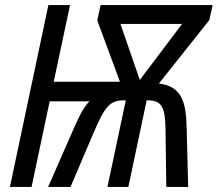

<svg xmlns="http://www.w3.org/2000/svg" viewBox="-20 -734 855 754"><path d="M529 -420 453 -640H695ZM19 0H104L175 -336H331C309 -313 293 -283 270 -230L169 0H257L346 -209C392 -317 411 -340 468 -340H474L402 0H484L556 -340H561C615 -340 629 -312 630 -227L633 0H719L713 -231C711 -337 692 -395 604 -406L802 -655L815 -714H375L362 -654L451 -413H191L255 -714H170Z"/></svg>

Font: Noto Sans Display SemiCondensed
Style: Italic
Weight: 400
Width: 4
Italic angle: -12°
Designer: Monotype Design Team
Foundry: Monotype Imaging Inc.
Version: Version 1.900